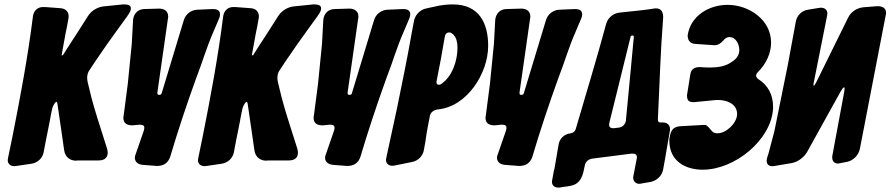

<svg xmlns="http://www.w3.org/2000/svg" viewBox="-20 -758 4035 870"><path d="M122 -16C150 -20 173 -41 178 -69L188 -122C193 -149 200 -178 205 -207C209 -230 213 -251 217 -268C219 -275 223 -283 229 -292C232 -295 235 -297 236 -297C237 -297 239 -294 240 -289L258 -166C261 -142 265 -119 268 -96L271 -76C275 -48 296 -30 324 -30L333 -31H427C460 -31 468 -50 468 -66C468 -72 467 -78 465 -85L452 -126C432 -190 411 -252 394 -317L377 -387C376 -394 375 -399 375 -403C375 -411 375 -426 386 -441L411 -479C443 -527 481 -580 512 -623C527 -644 542 -664 557 -685L558 -687C568 -700 573 -711 573 -719C573 -726 572 -738 543 -738C536 -738 531 -738 528 -737L449 -729C421 -726 394 -709 379 -686L332 -612C307 -573 284 -539 265 -508L259 -507L277 -606C278 -613 281 -623 284 -640L290 -674C291 -677 291 -680 291 -685C291 -702 280 -720 252 -721L239 -722C222 -723 204 -725 185 -726H174C151 -726 132 -710 129 -682C106 -499 72 -318 36 -137L17 -45C16 -38 15 -34 15 -33C15 -14 28 -5 47 -5L52 -6H54Z M874 -714C846 -713 821 -694 813 -667L713 -337C712 -331 708 -328 701 -328C694 -328 693 -332 693 -338L741 -674C742 -677 742 -680 742 -683C742 -708 724 -719 701 -719L633 -717C605 -716 586 -697 583 -668L577 -558L559 -378L540 -232C539 -229 539 -227 539 -224C539 -197 558 -190 581 -190L611 -193C621 -193 634 -193 634 -179C634 -176 633 -172 632 -167L595 -60C592 -54 591 -48 591 -43C591 -31 598 -14 626 -11L691 -6C720 -6 741 -18 751 -47C787 -168 826 -285 869 -404C901 -486 913 -536 948 -616L973 -675C976 -682 977 -688 977 -693C977 -713 961 -717 944 -717Z M984 -16C1012 -20 1035 -41 1040 -69L1050 -122C1055 -149 1062 -178 1067 -207C1071 -230 1075 -251 1079 -268C1081 -275 1085 -283 1091 -292C1094 -295 1097 -297 1098 -297C1099 -297 1101 -294 1102 -289L1120 -166C1123 -142 1127 -119 1130 -96L1133 -76C1137 -48 1158 -30 1186 -30L1195 -31H1289C1322 -31 1330 -50 1330 -66C1330 -72 1329 -78 1327 -85L1314 -126C1294 -190 1273 -252 1256 -317L1239 -387C1238 -394 1237 -399 1237 -403C1237 -411 1237 -426 1248 -441L1273 -479C1305 -527 1343 -580 1374 -623C1389 -644 1404 -664 1419 -685L1420 -687C1430 -700 1435 -711 1435 -719C1435 -726 1434 -738 1405 -738C1398 -738 1393 -738 1390 -737L1311 -729C1283 -726 1256 -709 1241 -686L1194 -612C1169 -573 1146 -539 1127 -508L1121 -507L1139 -606C1140 -613 1143 -623 1146 -640L1152 -674C1153 -677 1153 -680 1153 -685C1153 -702 1142 -720 1114 -721L1101 -722C1084 -723 1066 -725 1047 -726H1036C1013 -726 994 -710 991 -682C968 -499 934 -318 898 -137L879 -45C878 -38 877 -34 877 -33C877 -14 890 -5 909 -5L914 -6H916Z M1736 -714C1708 -713 1683 -694 1675 -667L1575 -337C1574 -331 1570 -328 1563 -328C1556 -328 1555 -332 1555 -338L1603 -674C1604 -677 1604 -680 1604 -683C1604 -708 1586 -719 1563 -719L1495 -717C1467 -716 1448 -697 1445 -668L1439 -558L1421 -378L1402 -232C1401 -229 1401 -227 1401 -224C1401 -197 1420 -190 1443 -190L1473 -193C1483 -193 1496 -193 1496 -179C1496 -176 1495 -172 1494 -167L1457 -60C1454 -54 1453 -48 1453 -43C1453 -31 1460 -14 1488 -11L1553 -6C1582 -6 1603 -18 1613 -47C1649 -168 1688 -285 1731 -404C1763 -486 1775 -536 1810 -616L1835 -675C1838 -682 1839 -688 1839 -693C1839 -713 1823 -717 1806 -717Z M1847 -24C1875 -29 1897 -52 1901 -80L1907 -113C1910 -136 1914 -160 1919 -187L1928 -233C1931 -249 1945 -259 1962 -262C2096 -273 2192 -426 2192 -550C2192 -652 2152 -738 2032 -738C2006 -738 1978 -735 1949 -728L1908 -719C1881 -712 1859 -688 1855 -659L1846 -611C1827 -502 1799 -365 1778 -263L1731 -46C1730 -39 1729 -35 1729 -34C1729 -18 1740 -7 1757 -7C1762 -7 1765 -7 1768 -8ZM1978 -492 1995 -589C1997 -604 2004 -611 2016 -611C2021 -611 2024 -610 2027 -607C2032 -604 2035 -601 2037 -598C2048 -585 2053 -567 2053 -542C2053 -484 2030 -412 1980 -378C1977 -375 1974 -374 1969 -374C1958 -374 1958 -381 1958 -389L1959 -392V-394Z M2515 -714C2487 -713 2462 -694 2454 -667L2354 -337C2353 -331 2349 -328 2342 -328C2335 -328 2334 -332 2334 -338L2382 -674C2383 -677 2383 -680 2383 -683C2383 -708 2365 -719 2342 -719L2274 -717C2246 -716 2227 -697 2224 -668L2218 -558L2200 -378L2181 -232C2180 -229 2180 -227 2180 -224C2180 -197 2199 -190 2222 -190L2252 -193C2262 -193 2275 -193 2275 -179C2275 -176 2274 -172 2273 -167L2236 -60C2233 -54 2232 -48 2232 -43C2232 -31 2239 -14 2267 -11L2332 -6C2361 -6 2382 -18 2392 -47C2428 -168 2467 -285 2510 -404C2542 -486 2554 -536 2589 -616L2614 -675C2617 -682 2618 -688 2618 -693C2618 -713 2602 -717 2585 -717Z M2930 66C2958 59 2980 38 2985 9C2996 -48 3004 -104 3015 -163C3016 -167 3016 -170 3016 -173C3016 -190 3005 -203 2984 -203H2974C2963 -203 2961 -208 2961 -218C2969 -377 2972 -513 2985 -679C2985 -701 2978 -720 2953 -720C2950 -720 2946 -720 2942 -719C2905 -713 2865 -709 2826 -705L2788 -701C2759 -698 2735 -678 2727 -651C2683 -488 2636 -335 2589 -174C2586 -163 2578 -156 2566 -154C2537 -151 2515 -130 2511 -102C2505 -69 2499 -34 2493 3C2490 14 2488 24 2487 31L2483 53C2482 58 2481 62 2481 65C2481 81 2491 92 2510 92C2513 92 2517 92 2521 91C2526 90 2532 89 2538 88L2549 87L2565 84C2615 75 2622 32 2630 -9C2633 -25 2646 -36 2662 -39L2842 -62C2855 -62 2866 -61 2866 -45C2866 -43 2866 -41 2865 -38C2860 -14 2856 10 2851 35C2850 40 2849 44 2849 47C2849 63 2861 75 2877 75C2880 75 2884 74 2889 73ZM2761 -177C2750 -177 2740 -179 2740 -193C2740 -196 2740 -198 2741 -201L2837 -590C2838 -596 2841 -597 2847 -597C2850 -597 2852 -595 2852 -591C2849 -551 2829 -351 2816 -211C2813 -194 2802 -183 2786 -180Z M3417 -399C3410 -404 3406 -410 3406 -415C3406 -420 3409 -426 3414 -431C3453 -470 3474 -518 3474 -565C3474 -669 3373 -736 3277 -736C3193 -736 3109 -687 3096 -598C3096 -575 3107 -560 3131 -559L3218 -553C3232 -553 3245 -560 3258 -575C3266 -585 3275 -590 3285 -590C3315 -590 3330 -557 3330 -531C3330 -514 3322 -493 3295 -477C3267 -457 3232 -452 3196 -452C3181 -452 3166 -453 3151 -454C3128 -454 3112 -446 3108 -421L3093 -327C3093 -303 3100 -295 3124 -295L3227 -305H3233C3273 -305 3320 -288 3320 -241V-238C3317 -198 3270 -154 3231 -154C3220 -154 3212 -157 3206 -164C3206 -164 3205 -165 3204 -166C3185 -189 3181 -192 3172 -192C3171 -192 3170 -192 3169 -192L3062 -186C3023 -183 3018 -159 3013 -127V-120C3013 -28 3086 11 3164 11C3311 11 3475 -125 3483 -266V-274C3483 -329 3460 -371 3417 -399Z M3993 -687C3994 -692 3995 -696 3995 -699C3995 -724 3976 -730 3955 -730L3892 -725C3863 -722 3836 -705 3823 -678L3680 -388C3674 -376 3670 -370 3668 -370C3668 -370 3666 -369 3666 -374C3666 -378 3667 -384 3669 -392L3727 -683C3728 -688 3729 -692 3729 -696C3729 -712 3719 -723 3700 -723C3697 -723 3694 -723 3690 -722L3641 -714C3613 -710 3591 -688 3586 -660L3550 -465L3489 -164L3463 -65L3456 -43C3455 -38 3454 -33 3454 -29C3454 -16 3462 -5 3479 -5C3482 -5 3486 -5 3490 -6L3567 -19C3595 -24 3622 -44 3637 -69L3790 -345C3797 -356 3801 -362 3804 -362C3805 -362 3807 -363 3807 -356C3807 -352 3806 -347 3805 -340L3752 -55C3751 -51 3751 -47 3751 -44C3751 -27 3762 -17 3777 -17C3780 -17 3784 -18 3789 -19L3820 -25C3848 -32 3869 -54 3876 -82Z"/></svg>

Font: Bangerz
Style: Bold
Weight: 700
Designer: vernon adams
Foundry: Vernon Adams
Version: Version 2.10;December 28, 2023;FontCreator 13.0.0.2683 64-bi